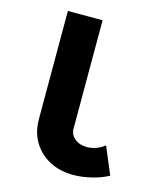

<svg xmlns="http://www.w3.org/2000/svg" viewBox="-113 -836 789 929"><g transform="rotate(15 281.0 -372.0)"><path d="M340.8 7.8Q273.4 7.8 221.7 -19.8Q169.9 -47.4 140.6 -96.4Q111.3 -145.5 111.3 -210V-752H285.2V-210Q285.2 -178.7 309.3 -159.2Q333.5 -139.6 370.1 -139.6Q392.1 -139.6 415.5 -147.7Q439 -155.8 458 -171.9L515.6 -35.2Q480 -15.6 432.1 -3.9Q384.3 7.8 340.8 7.8Z"/></g></svg>

Font: Reddit Mono Black
Style: Regular
Weight: 900
Monospace: yes
Designer: Stephen Hutchings
Foundry: Reddit
Version: Version 1.014